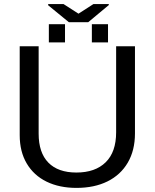

<svg xmlns="http://www.w3.org/2000/svg" viewBox="-20 -916 762 946"><path d="M356.9 9.8Q272.5 9.8 209.5 -21Q146.5 -51.8 111.8 -110.4Q77.1 -168.9 77.1 -250V-688H170.4V-257.8Q170.4 -163.6 218.3 -114.7Q266.1 -65.9 356.4 -65.9Q449.2 -65.9 500.7 -116.5Q552.2 -167 552.2 -264.2V-688H645V-258.8Q645 -175.3 609.6 -114.7Q574.2 -54.2 509.5 -22.2Q444.8 9.8 356.9 9.8ZM440.4 -896H516.1V-891.1L414.6 -806.6H319.3L217.3 -890.1V-896H293L366.7 -848.6ZM432.6 -707V-796.9H512.2V-707ZM220.7 -707V-796.9H300.3V-707Z"/></svg>

Font: Arial
Style: Regular
Weight: 400
Designer: Steve Matteson
Foundry: Ascender Corporation
Version: Version 2.00.3